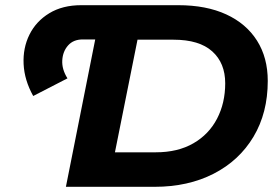

<svg xmlns="http://www.w3.org/2000/svg" viewBox="-20 -720 1071 740"><path d="M108 -350Q74 -411 71 -473Q68 -535 93.5 -586.5Q119 -638 170 -669Q221 -700 293 -700H667Q775 -700 852 -664.5Q929 -629 970.5 -563.5Q1012 -498 1012 -408Q1012 -285 957 -193Q902 -101 803.5 -50.5Q705 0 576 0H234L347 -568H299Q263 -568 242.5 -545Q222 -522 220 -487.5Q218 -453 240 -418ZM423 -133H581Q665 -133 725 -167.5Q785 -202 816.5 -262.5Q848 -323 848 -399Q848 -477 798 -522Q748 -567 649 -567H510Z"/></svg>

Font: Montserrat
Style: Bold Italic
Weight: 700
Italic angle: -11.3°
Designer: Julieta Ulanovsky
Foundry: Julieta Ulanovsky
Version: Version 9.000; ttfautohint (v1.8.4.7-5d5b)